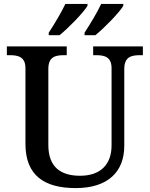

<svg xmlns="http://www.w3.org/2000/svg" viewBox="-20 -951 765 981"><path d="M412 -784V-771H467C512 -807 589 -886 610 -921V-931H497C476 -886 440 -827 412 -784ZM229 -784V-771H284C329 -807 406 -886 427 -921V-931H314C293 -886 257 -827 229 -784ZM367 10C531 10 615 -73 615 -206V-599C615 -660 651 -669 694 -669H710V-714H456V-669H472C514 -669 550 -660 550 -603V-208C550 -114 497 -53 389 -53C293 -53 227 -95 227 -210V-599C227 -660 262 -669 306 -669H321V-714H15V-669H31C73 -669 110 -660 110 -603V-216C110 -53 208 10 367 10Z"/></svg>

Font: Noto Serif Malayalam Medium
Style: Regular
Weight: 500
Designer: Indian type Foundry, Jelle Bosma, Monotype Design Team
Foundry: Monotype Imaging Inc.
Version: Version 2.104